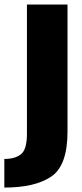

<svg xmlns="http://www.w3.org/2000/svg" viewBox="-72 -616 372 866"><path d="M-52.5 230V101Q-4 101 22.8 79.5Q49.5 58 49.5 -12.5V-595.5H232.5V-22Q232.5 130.5 159.5 180.2Q86.5 230 -52.5 230Z"/></svg>

Font: Anybody ExtraBold
Style: Regular
Weight: 800
Designer: Tyler Finck
Foundry: Etcetera Type Company
Version: Version 1.010; ttfautohint (v1.8.3) -l 8 -r 50 -G 200 -x 14 